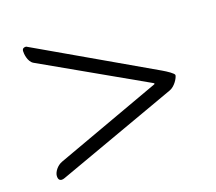

<svg xmlns="http://www.w3.org/2000/svg" viewBox="-76 -561 741 659"><g transform="rotate(-15 295.0 -231.5)"><path d="M78 2 504 -195C524 -204 537 -232 537 -241C537 -247 513 -260 496 -268L67 -468C60 -468 53 -466 53 -456C53 -447 58 -417 77 -408L457 -234C460 -233 461 -230 458 -229L85 -55C65 -46 54 -25 54 -13C54 0 59 5 67 5C70 5 74 4 78 2Z"/></g></svg>

Font: EB Garamond
Style: Italic
Weight: 400
Italic angle: -17.2°
Designer: Georg Duffner and Octavio Pardo
Foundry: Georg Duffner
Version: Version 1.000;PS 001.000;hotconv 1.0.88;makeotf.lib2.5.64775